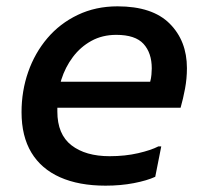

<svg xmlns="http://www.w3.org/2000/svg" viewBox="-20 -577 645 606"><path d="M313 9Q229 9 169.5 -17.5Q110 -44 79 -95.5Q48 -147 48 -223Q48 -290 69 -350Q90 -410 129.5 -456.5Q169 -503 225.5 -530Q282 -557 351 -557Q461 -557 515.5 -502.5Q570 -448 570 -362Q570 -329 564 -297Q558 -265 550 -237H123V-319H454Q457 -330 458 -341.5Q459 -353 459 -361Q459 -410 433 -438.5Q407 -467 347 -467Q303 -467 268.5 -448Q234 -429 210 -397Q186 -365 173.5 -325.5Q161 -286 161 -244V-225Q161 -153 205.5 -118.5Q250 -84 326 -84Q375 -84 416 -93.5Q457 -103 480 -115H489L470 -19Q444 -7 402.5 1Q361 9 313 9Z"/></svg>

Font: Kufam Medium
Style: Italic
Weight: 500
Italic angle: -11°
Designer: Artur Schmal
Foundry: Original Type
Version: Version 1.301; ttfautohint (v1.8.3)